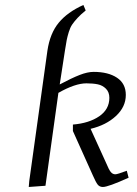

<svg xmlns="http://www.w3.org/2000/svg" viewBox="-20 -744 548 769"><path d="M95.2 4.9 97.2 -19 169.9 -541Q180.2 -610.4 215.1 -652.8Q250 -695.3 314 -724.1L323.2 -702.1Q303.2 -686 290.3 -671.9Q277.3 -657.7 269.3 -646Q261.2 -634.3 255.6 -616Q250 -597.7 247.3 -584.2Q244.6 -570.8 240.2 -542L219.2 -405.8Q267.6 -431.6 299.1 -443.8Q330.6 -456.1 355 -456.1Q413.6 -456.1 448.7 -432.6Q483.9 -409.2 483.9 -363.8Q483.9 -315.9 444.3 -279.3Q404.8 -242.7 342.8 -228L404.8 -91.8Q416 -64.5 423.6 -55.2Q431.2 -45.9 441.9 -45.9Q450.2 -45.9 487.8 -60.1L495.1 -32.2Q413.1 4.9 392.1 4.9Q378.9 4.9 371.3 -4.6Q363.8 -14.2 352.1 -41L272 -219.2V-245.1Q336.9 -250.5 377.4 -278.3Q418 -306.2 418 -352.1Q418 -375 404.3 -388.7Q390.6 -402.3 371.8 -406.2Q353 -410.2 326.2 -410.2Q280.8 -410.2 213.9 -372.1L162.1 0Z"/></svg>

Font: Dehuti
Style: Italic
Weight: 400
Version: Version 1.2